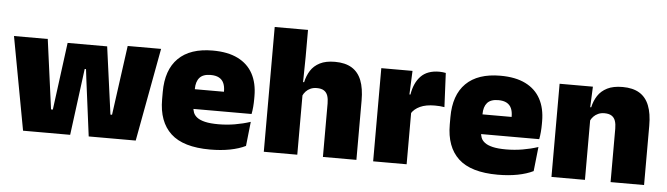

<svg xmlns="http://www.w3.org/2000/svg" viewBox="-44 -830 3513 1011"><g transform="rotate(5 1712.0 -324.0)"><path d="M99.5 0 8.5 -492.5H187L236.5 -124.5H246L293 -481H502L550.5 -124.5H559L609.5 -492.5H786L695 0H446.5L407.5 -302L401.5 -352H394.5L388 -302L348.5 0Z M1088.5 13Q947 13 880.8 -48.5Q814.5 -110 814.5 -228.5V-267Q814.5 -384.5 876.8 -446Q939 -507.5 1058.5 -507.5Q1138 -507.5 1191 -481.2Q1244 -455 1270.8 -405.8Q1297.5 -356.5 1297.5 -287V-271.5Q1297.5 -251.5 1295.8 -230.8Q1294 -210 1290.5 -192.5H1132Q1134 -223 1134.8 -250Q1135.5 -277 1135.5 -298.5Q1135.5 -324.5 1127.5 -342.2Q1119.5 -360 1102.5 -369.2Q1085.5 -378.5 1058.5 -378.5Q1018 -378.5 999.8 -357.5Q981.5 -336.5 981.5 -298V-253.5L982.5 -234.5V-203.5Q982.5 -188 988 -173.5Q993.5 -159 1008.2 -147.8Q1023 -136.5 1050.2 -130Q1077.5 -123.5 1121 -123.5Q1165.5 -123.5 1208 -130.8Q1250.5 -138 1290 -151L1276 -22.5Q1241.5 -5.5 1193.8 3.8Q1146 13 1088.5 13ZM908 -192.5V-296.5H1255V-192.5Z M1684.5 0V-283Q1684.5 -306.5 1678.8 -323.5Q1673 -340.5 1659.2 -349.5Q1645.5 -358.5 1621 -358.5Q1602.5 -358.5 1588 -352Q1573.5 -345.5 1563.5 -334.8Q1553.5 -324 1547.5 -310.5L1511.5 -383.5H1551.5Q1559 -418 1576.2 -445.2Q1593.5 -472.5 1624.8 -488.5Q1656 -504.5 1704.5 -504.5Q1758.5 -504.5 1793.2 -483.5Q1828 -462.5 1844.8 -420.2Q1861.5 -378 1861.5 -313.5V0ZM1372 0V-659.5H1548V-516.5L1545.5 -345.5L1549 -331.5V0Z M2124.5 -267.5 2073.5 -367.5H2115Q2125 -430 2159 -465.2Q2193 -500.5 2256.5 -500.5Q2266 -500.5 2274.2 -499.5Q2282.5 -498.5 2290.5 -497L2299 -317Q2289 -319 2275.2 -320Q2261.5 -321 2248.5 -321Q2201.5 -321 2170.5 -306.8Q2139.5 -292.5 2124.5 -267.5ZM1950 0V-492.5H2115L2108 -329.5H2127V0Z M2609 13Q2467.5 13 2401.2 -48.5Q2335 -110 2335 -228.5V-267Q2335 -384.5 2397.2 -446Q2459.5 -507.5 2579 -507.5Q2658.5 -507.5 2711.5 -481.2Q2764.5 -455 2791.2 -405.8Q2818 -356.5 2818 -287V-271.5Q2818 -251.5 2816.2 -230.8Q2814.5 -210 2811 -192.5H2652.5Q2654.5 -223 2655.2 -250Q2656 -277 2656 -298.5Q2656 -324.5 2648 -342.2Q2640 -360 2623 -369.2Q2606 -378.5 2579 -378.5Q2538.5 -378.5 2520.2 -357.5Q2502 -336.5 2502 -298V-253.5L2503 -234.5V-203.5Q2503 -188 2508.5 -173.5Q2514 -159 2528.8 -147.8Q2543.5 -136.5 2570.8 -130Q2598 -123.5 2641.5 -123.5Q2686 -123.5 2728.5 -130.8Q2771 -138 2810.5 -151L2796.5 -22.5Q2762 -5.5 2714.2 3.8Q2666.5 13 2609 13ZM2428.5 -192.5V-296.5H2775.5V-192.5Z M3205 0V-283Q3205 -306.5 3199.2 -323.5Q3193.5 -340.5 3179.5 -349.5Q3165.5 -358.5 3141.5 -358.5Q3123 -358.5 3108.5 -352Q3094 -345.5 3083.8 -334.8Q3073.5 -324 3067.5 -310.5L3040.5 -383.5H3069Q3076.5 -418 3094.2 -445.2Q3112 -472.5 3143.8 -488.5Q3175.5 -504.5 3225 -504.5Q3279 -504.5 3313.8 -483.5Q3348.5 -462.5 3365.2 -420.2Q3382 -378 3382 -313.5V0ZM2892.5 0V-492.5H3068.5L3063 -366L3069.5 -348V0Z"/></g></svg>

Font: Anek Gurmukhi Medium ExtraBold
Style: Regular
Weight: 800
Version: Version 1.003